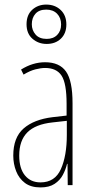

<svg xmlns="http://www.w3.org/2000/svg" viewBox="-20 -809 406 839"><path d="M177 -537Q240 -537 268.5 -496.5Q297 -456 297 -358V0H276L275 -93H273Q267 -68 254.5 -44.5Q242 -21 218.5 -5.5Q195 10 157 10Q115 10 89 -9.5Q63 -29 50.5 -61Q38 -93 38 -129Q38 -208 83 -247.5Q128 -287 210 -297L271 -304V-355Q271 -445 249 -478.5Q227 -512 177 -512Q159 -512 135 -506Q111 -500 83 -483L72 -505Q123 -537 177 -537ZM209 -274Q135 -266 99.5 -230.5Q64 -195 64 -129Q64 -73 89 -42.5Q114 -12 157 -12Q220 -12 246 -70Q272 -128 272 -220V-281ZM184 -617Q148 -617 122 -639.5Q96 -662 96 -703Q96 -744 121 -766.5Q146 -789 182 -789Q220 -789 245 -765.5Q270 -742 270 -702Q270 -663 246 -640Q222 -617 184 -617ZM184 -639Q213 -639 230 -656.5Q247 -674 247 -702Q247 -731 229.5 -749Q212 -767 182 -767Q151 -767 135 -749Q119 -731 119 -703Q119 -677 135.5 -658Q152 -639 184 -639Z"/></svg>

Font: Noto Sans Telugu ExtraCondensed Thin
Style: Regular
Weight: 100
Width: 2
Designer: Jelle Bosma - Monotype Design Team
Foundry: Monotype Imaging Inc.
Version: Version 2.005; ttfautohint (v1.8.4.7-5d5b)